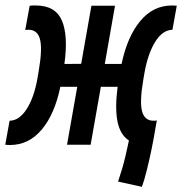

<svg xmlns="http://www.w3.org/2000/svg" viewBox="-46 -539 679 715"><path d="M482.4 156.7 393.6 137.2Q402.3 111.3 408.7 89.8Q415 68.4 420.9 43.7Q426.8 19 434.1 -15.6Q400.4 -38.1 391.1 -88.9Q381.8 -139.6 392.1 -215.8H329.6L291.5 0H203.6L241.7 -215.8H178.7Q157.7 -113.8 109.4 -56.4Q61 1 -8.8 1Q-13.2 1 -17.6 0.7Q-22 0.5 -26.4 0L-10.3 -89.4Q25.9 -89.8 53.7 -133.5Q81.5 -177.2 93.8 -249L98.1 -274.4Q112.3 -356.9 103 -392.6Q93.8 -428.2 60.1 -428.2Q57.1 -428.2 54.2 -428Q51.3 -427.7 47.9 -427.2L64.5 -517.6Q70.3 -518.6 75.9 -518.6Q81.5 -518.6 86.9 -518.6Q160.6 -518.6 184.6 -462.2Q208.5 -405.8 193.8 -300.8L256.3 -301.3L294.4 -517.6H382.3L344.2 -300.8H406.7Q428.2 -402.8 476.3 -460.7Q524.4 -518.6 594.7 -518.6Q599.1 -518.6 603.5 -518.3Q607.9 -518.1 612.3 -517.6L596.2 -428.2Q560.1 -427.7 532.5 -384Q504.9 -340.3 492.2 -268.6L487.8 -243.2Q473.6 -160.6 482.9 -125Q492.2 -89.4 525.9 -89.4Q528.8 -89.4 531.7 -89.6Q534.7 -89.8 538.1 -90.3L533.2 -63.5Q527.3 -26.9 518.6 15.9Q509.8 58.6 500.2 96.7Q490.7 134.8 482.4 156.7Z"/></svg>

Font: Cascadia Code NF
Style: Italic
Weight: 400
Italic angle: -10°
Monospace: yes
Designer: Aaron Bell
Foundry: Saja Typeworks
Version: Version 2404.023; ttfautohint (v1.8.4)